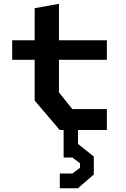

<svg xmlns="http://www.w3.org/2000/svg" viewBox="-20 -682 660 1008"><path d="M293.5 0.5H314V145H360L400 175V199L360 229H294V306.5H389L472.5 234V140L391.5 75H389.5V0.5H541V-109.5H359.5L289.5 -197V-368H541V-470.5H289.5V-662L162 -639V-470.5H44V-368H162V-154Z"/></svg>

Font: Monaspace Krypton SemiBold
Style: Regular
Weight: 600
Designer: Riley Cran & the Lettermatic Team
Foundry: Lettermatic
Version: Version 1.200 (Monaspace Krypton)